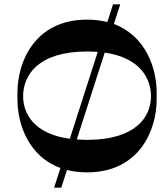

<svg xmlns="http://www.w3.org/2000/svg" viewBox="-20 -790 767 880"><path d="M502 -680 531 -770H498L472 -689C444 -696 413 -700 379 -700C139 -700 60 -506 60 -366V-334C60 -221 111 -73 257 -20L228 70H261L287 -11C315 -4 345 0 379 0C619 0 698 -194 698 -334V-366C698 -479 647 -626 502 -680ZM86 -349C86 -443 152 -554 379 -554C396 -554 413 -553 428 -552L300 -154C136 -176 86 -269 86 -349ZM379 -149C362 -149 347 -150 332 -151L460 -549C622 -525 672 -431 672 -349C672 -257 606 -149 379 -149Z"/></svg>

Font: Space Cowgirl Bold
Style: Regular
Weight: 700
Designer: Valery Marier
Foundry: Valery Marier
Version: Version 1.000;hotconv 1.0.109;makeotfexe 2.5.65596